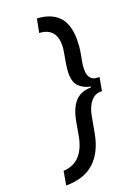

<svg xmlns="http://www.w3.org/2000/svg" viewBox="-159 -775 684 968"><g transform="rotate(-20 183.5 -291.0)"><path d="M21 130 34 56Q89 53.5 121.8 17.2Q154.5 -19 166 -84L178 -152Q187 -202.5 204.2 -233.2Q221.5 -264 247.2 -278Q273 -292 308 -292L309 -296Q271.5 -303.5 248.2 -326Q225 -348.5 225 -397Q225 -407.5 226.5 -420.2Q228 -433 230 -447L239 -499Q241.5 -511 242.8 -522.2Q244 -533.5 244 -543Q244 -634.5 156 -639L170 -712Q243.5 -708.5 283.8 -668Q324 -627.5 324 -542Q324 -525.5 322.5 -507Q321 -488.5 317 -468L310 -430Q308 -420.5 307 -410Q306 -399.5 306 -385Q306 -358 318.8 -342.5Q331.5 -327 356 -327H366L353 -255H344Q314 -255 292 -227.8Q270 -200.5 262 -156L246 -68Q228.5 28 173.2 79Q118 130 21 130Z"/></g></svg>

Font: Overpass
Style: Italic
Weight: 400
Italic angle: -10°
Designer: Delve Withrington, Dave Bailey, Thomas Jockin
Foundry: Delve Fonts LLC
Version: Version 4.000